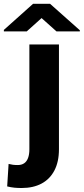

<svg xmlns="http://www.w3.org/2000/svg" viewBox="-81 -758 433 992"><path d="M70.8 -528.3H223.6V13.2Q223.6 77.6 200.2 122.6Q176.8 167.5 133.8 190.4Q90.8 213.4 30.8 213.4Q10.7 213.4 -6.8 211.7Q-24.4 210 -43.9 205.1L-36.6 88.9Q-24.9 91.8 -14.2 93.3Q-3.4 94.7 11.2 94.7Q30.3 94.7 43.7 85.7Q57.1 76.7 64 58.1Q70.8 39.6 70.8 13.2ZM177.7 -738.3 331.5 -601.6V-595.7H210.9L133.8 -664.6L57.1 -595.7H-61V-603.5L89.8 -738.3Z"/></svg>

Font: Roboto ExtraBold
Style: Regular
Weight: 800
Designer: Christian Robertson
Foundry: Google
Version: Version 3.009; 2024